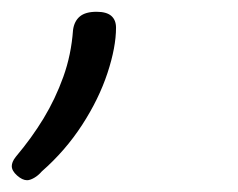

<svg xmlns="http://www.w3.org/2000/svg" viewBox="-71 -97 404 326"><path d="M-25 209Q-33 209 -42 201Q-51 193 -51 185Q-51 182 -49.5 178Q-48 174 -44 169Q-17 137 3 104Q23 71 36.5 33.5Q50 -4 53 -46Q55 -61 64.5 -69Q74 -77 93 -77Q110 -77 118 -70Q126 -63 126 -50Q126 -17 111.5 27Q97 71 68.5 115Q40 159 0 194Q-6 201 -13 205Q-20 209 -25 209Z"/></svg>

Font: Playwrite CU ExtraLight
Style: Regular
Weight: 250
Designer: Veronika Burian, José Scaglione
Foundry: TypeTogether
Version: Version 1.002